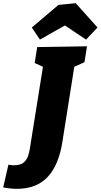

<svg xmlns="http://www.w3.org/2000/svg" viewBox="-145 -1001 633 1207"><path d="M89 -705 402 -710 386 -610 322 -581 247 -108Q224 38 154 112Q84 186 -38 186Q-81 186 -125 177L-92 34Q-84 36 -75 37Q-66 38 -58 38Q-16 38 4 20.5Q24 3 31.5 -20.5Q39 -44 42 -63L125 -581L73 -605ZM106 -752 55 -828 222 -970 331 -981 468 -828 396 -752 263 -841Z"/></svg>

Font: Bitter Black
Style: Italic
Weight: 900
Italic angle: -9°
Designer: Sol Matas, and Bitter project Authors
Foundry: Sol Matas
Version: Version 2.001